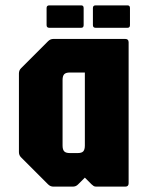

<svg xmlns="http://www.w3.org/2000/svg" viewBox="-20 -695 549 715"><path d="M179 0Q167.5 0 159 -8.5L59 -108.5Q50.5 -116.5 50.5 -128.5V-421.5Q50.5 -433.5 59 -441.5L159 -541.5Q167.5 -550 179 -550H446.5Q459 -550 459 -537.5V-12.5Q459 0 446.5 0H338.5Q332 0 328.5 -2.5Q325 -5 321 -8.5L296 -33.5L271 -8.5Q263 0 251 0ZM240 -125H269.5Q284.5 -125 290.2 -131.5Q296 -138 296 -153V-425H240.5Q225 -425 219 -418.5Q213 -412 213 -397V-153Q213 -138 219 -131.5Q225 -125 240 -125ZM163.5 -591.5Q153.5 -591.5 153.5 -601.5V-665Q153.5 -675 163.5 -675H282.5Q291.5 -675 291.5 -665V-601.5Q291.5 -591.5 282.5 -591.5ZM336 -591.5Q326 -591.5 326 -601.5V-665Q326 -675 336 -675H455Q464 -675 464 -665V-601.5Q464 -591.5 455 -591.5Z"/></svg>

Font: Jaro 24pt
Style: Regular
Weight: 400
Designer: Agyei Archer, Celine Hurka, Mirko Velimirović
Version: Version 1.000